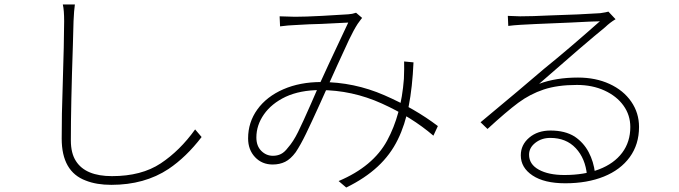

<svg xmlns="http://www.w3.org/2000/svg" viewBox="-20 -788 3040 859"><path d="M309 -693 306 -584Q297 -319 297 -160Q297 -102 320 -67Q363 0 481 0Q613 0 699 -57Q785 -114 853 -209L882 -175Q813 -85 734 -32Q627 39 478 39Q412 39 364 20Q256 -20 256 -168Q256 -282 260 -387Q267 -611 267 -693Q267 -743 261 -768H315Q311 -741 309 -693Z M1300 -713Q1345 -713 1420.5 -717Q1496 -721 1538 -724Q1556 -725 1573 -731L1600 -708Q1597 -704 1592 -697.5Q1587 -691 1580 -681Q1562 -653 1541.5 -610Q1521 -567 1489 -496L1447 -403Q1432 -371 1412 -325Q1373 -239 1349 -189.5Q1325 -140 1303 -107Q1280 -76 1255.5 -64Q1231 -52 1200 -52Q1152 -52 1121 -85Q1090 -118 1090 -169Q1090 -241 1131.5 -298.5Q1173 -356 1247.5 -388.5Q1322 -421 1417 -421Q1564 -421 1699.5 -362Q1835 -303 1939 -224L1919 -181Q1821 -265 1688 -325Q1555 -385 1412 -385Q1323 -385 1258 -355Q1195 -325 1161 -276.5Q1127 -228 1127 -173Q1127 -135 1149 -113Q1171 -91 1201 -91Q1221 -91 1237 -99Q1253 -107 1268 -127Q1292 -154 1313.5 -197.5Q1335 -241 1371 -323Q1401 -392 1408 -408L1453 -506L1538 -687L1417 -681Q1365 -680 1302 -676Q1270 -675 1233 -670L1231 -715Q1279 -713 1300 -713ZM1760 -164Q1727 -96 1670 -43Q1613 10 1529 51L1495 22Q1649 -43 1712 -159Q1775 -275 1787 -435Q1789 -484 1788 -513L1830 -509Q1825 -397 1808.5 -313Q1792 -229 1760 -164Z M2307 -715Q2360 -715 2441 -719Q2576 -723 2665 -729Q2693 -733 2702 -736L2734 -702Q2710 -688 2687 -666Q2602 -597 2392 -413Q2467 -441 2566 -441Q2645 -441 2707 -412.5Q2769 -384 2804 -333.5Q2839 -283 2839 -220Q2839 -142 2797.5 -85Q2756 -28 2681.5 2Q2607 32 2509 32Q2415 32 2362.5 -3Q2310 -38 2310 -93Q2310 -140 2347.5 -172Q2385 -204 2443 -204Q2508 -204 2551 -177Q2591 -150 2613.5 -107.5Q2636 -65 2642 -14L2606 -5Q2599 -79 2556 -125Q2513 -171 2442 -171Q2403 -171 2375 -149Q2347 -127 2347 -96Q2347 -53 2390.5 -29Q2434 -5 2505 -5Q2594 -5 2660.5 -30.5Q2727 -56 2763.5 -104.5Q2800 -153 2800 -220Q2800 -273 2769.5 -315.5Q2739 -358 2684.5 -383Q2630 -408 2561 -408Q2474 -408 2412.5 -387.5Q2351 -367 2298.5 -328Q2246 -289 2161 -211L2130 -241Q2320 -399 2414 -480Q2523 -568 2664 -693Q2657 -692 2638 -692L2612 -691L2531 -687Q2334 -679 2309 -677Q2276 -675 2254 -672L2252 -717Z"/></svg>

Font: Merged Yaku Han JP ExtraLight
Style: Regular
Weight: 250
Designer: Ryoko NISHIZUKA 西塚涼子 (kana, bopomofo & ideographs); Paul D. Hunt (Latin, Greek & Cyrillic); Sandoll Communications 산돌커뮤니
Foundry: Adobe
Version: Version 2.004